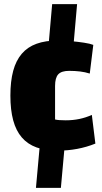

<svg xmlns="http://www.w3.org/2000/svg" viewBox="-20 -775 489 924"><path d="M292 -81 273 129H153L172 -81ZM213 -550 231 -755H351L333 -550ZM258 -50Q199 -50 156 -65.5Q113 -81 85 -113.5Q57 -146 43.5 -196Q30 -246 30 -315Q30 -384 43.5 -434Q57 -484 85 -516.5Q113 -549 156 -564.5Q199 -580 258 -580Q288 -580 321.5 -577Q355 -574 384.5 -569.5Q414 -565 429 -559L412 -421Q390 -428 365.5 -431Q341 -434 313 -434Q276 -434 260.5 -417.5Q245 -401 245 -361V-200Q261 -196 296 -196Q331 -196 362 -202.5Q393 -209 422 -222L439 -84Q397 -67 351.5 -58.5Q306 -50 258 -50Z"/></svg>

Font: Changa ExtraLight ExtraBold
Style: Regular
Weight: 800
Version: Version 3.002; ttfautohint (v1.8.2)